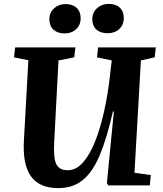

<svg xmlns="http://www.w3.org/2000/svg" viewBox="-20 -954 837 988"><path d="M672 -65 756 -53 751 0H537L530 -12L566 -380H561Q530 -243 493.5 -156Q457 -69 406 -27.5Q355 14 280 14Q183 14 139.5 -46.5Q96 -107 103 -231L126 -644L52 -659L58 -710H368L362 -659L281 -643L259 -225Q254 -141 269.5 -109.5Q285 -78 329 -78Q372 -78 407.5 -118.5Q443 -159 470 -227.5Q497 -296 516 -382Q535 -468 545 -558L555 -643L479 -659L485 -710H782L776 -659L705 -643ZM455 -855Q455 -890 479.5 -912Q504 -934 539 -934Q576 -934 596.5 -914.5Q617 -895 617 -861Q617 -826 593.5 -804.5Q570 -783 534 -783Q497 -783 476 -802Q455 -821 455 -855ZM234 -855Q234 -889 258 -911Q282 -933 317 -933Q354 -933 374.5 -913.5Q395 -894 395 -860Q395 -825 371.5 -803.5Q348 -782 312 -782Q276 -782 255 -801.5Q234 -821 234 -855Z"/></svg>

Font: Literata 36pt
Style: Bold Italic
Weight: 700
Italic angle: -2°
Designer: Latin by Veronika Burian and Jose Scaglione. Greek by Irene Vlachou. Cyrillic by Vera Evstafieva
Foundry: TypeTogether
Version: Version 3.002